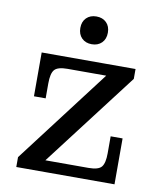

<svg xmlns="http://www.w3.org/2000/svg" viewBox="-80 -760 691 824"><g transform="rotate(10 266.0 -348.0)"><path d="M47 -43 359 -453 478 -460 165 -50ZM47 0V-43L165 -50H475V0ZM69 -312V-453H190Q148 -453 134 -437Q120 -421 120 -377V-312ZM353 -50Q396 -50 409.5 -66.7Q423 -83.4 423 -126V-200H475V-50ZM69 -453V-503H478V-460L359 -453ZM274 -575Q247 -575 230.5 -591.5Q214 -608 214 -635.7Q214 -663.4 230.5 -679.7Q247.1 -696 274 -696Q301 -696 317.5 -679.7Q334 -663.4 334 -635.7Q334 -608 317.5 -591.5Q300.9 -575 274 -575Z"/></g></svg>

Font: Montagu Slab
Style: Bold
Weight: 700
Designer: Florian Karsten
Foundry: Florian Karsten
Version: Version 1.000